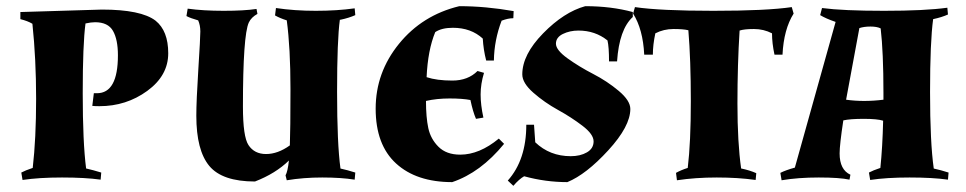

<svg xmlns="http://www.w3.org/2000/svg" viewBox="-20 -575 3130 622"><path d="M46 -536 310 -544Q437 -544 484 -508Q525 -475 525 -402.5Q525 -330 457 -280.5Q389 -231 302 -231Q287 -231 279 -232L284 -273H294Q362 -273 362 -396Q362 -447 346 -475Q330 -503 288 -503Q275 -503 257 -499Q248 -432 248 -273Q248 -114 259 -29H260Q282 -24 308 -16L306 7Q256 0 181 0Q106 0 53 8L49 -16Q62 -23 86 -31Q97 -126 97 -255Q97 -384 85 -498Q70 -507 46 -513Z M1081 -511Q1072 -446 1072 -277.5Q1072 -109 1083 -29Q1106 -24 1131 -16L1129 7Q1085 0 1024 0Q963 0 909 9L905 -7Q912 -19 916 -55Q873 -13 806 13Q700 13 658 -37.5Q616 -88 616 -200Q616 -248 622.5 -350.5Q629 -453 629 -473Q629 -493 622 -509Q597 -516 584 -523L588 -547Q638 -540 704.5 -540Q771 -540 811 -546L814 -530Q794 -519 786 -502Q767 -460 767 -230Q767 -132 785 -105Q804 -76 842 -76Q880 -76 919 -104Q921 -154 921 -286.5Q921 -419 909 -509Q887 -516 871 -525L874 -549Q934 -540 1003 -540Q1072 -540 1129 -548L1131 -526Q1111 -517 1083 -511Z M1471 -74Q1533 -74 1596 -126L1613 -109Q1537 -16 1445 15Q1329 15 1263 -45.5Q1197 -106 1197 -223Q1197 -340 1272.5 -433Q1348 -526 1468 -555Q1553 -555 1644 -539L1643 -516Q1626 -516 1605 -508Q1581 -445 1580 -379H1555Q1546 -414 1544 -450Q1506 -485 1447 -485Q1411 -485 1390 -471Q1366 -413 1362 -325Q1395 -314 1445.5 -314Q1496 -314 1527 -345L1548 -339Q1537 -303 1537 -269Q1537 -235 1546 -194L1522 -190Q1512 -213 1504 -251Q1478 -256 1436.5 -256Q1395 -256 1360 -248Q1360 -195 1367.5 -160Q1375 -125 1400.5 -99.5Q1426 -74 1471 -74Z M1829 -69Q1860 -69 1881.5 -81.5Q1903 -94 1903 -117Q1903 -140 1867 -167.5Q1831 -195 1787.5 -219Q1744 -243 1708 -274.5Q1672 -306 1672 -334Q1672 -398 1739.5 -467Q1807 -536 1876 -555Q1960 -555 2030 -536V-520Q1986 -480 1979 -376H1953Q1953 -423 1948 -444Q1908 -476 1854 -476Q1826 -476 1803.5 -465Q1781 -454 1781 -433.5Q1781 -413 1818.5 -386Q1856 -359 1901.5 -335.5Q1947 -312 1984.5 -280.5Q2022 -249 2022 -222Q2022 -166 1950.5 -88Q1879 -10 1818 15Q1747 15 1678 -4Q1662 5 1643 27L1625 10Q1685 -57 1685 -171H1710L1714 -114Q1761 -69 1829 -69Z M2208 -31Q2218 -114 2218 -247.5Q2218 -381 2210 -477Q2194 -481 2162 -481Q2130 -481 2103 -467Q2095 -430 2095 -398H2067Q2063 -480 2031 -531L2037 -552Q2119 -540 2291 -540Q2463 -540 2545 -552L2551 -531Q2519 -480 2515 -398H2489Q2481 -435 2481 -467Q2454 -481 2422.5 -481Q2391 -481 2376 -476Q2369 -366 2369 -239.5Q2369 -113 2381 -29H2382Q2410 -23 2430 -14L2428 8Q2371 0 2302 0Q2233 0 2173 9L2170 -15Q2186 -24 2208 -31Z M2841 -184Q2822 -190 2778 -190Q2734 -190 2712 -185Q2700 -106 2700 -78Q2700 -25 2735 -9L2732 7Q2700 0 2632.5 0Q2565 0 2512 9L2508 -15Q2526 -24 2555 -32L2687 -504Q2655 -515 2637 -526L2643 -549Q2711 -540 2844 -540Q2977 -540 3049 -550L3051 -528Q3031 -519 3003 -513Q2993 -440 2993 -276.5Q2993 -113 3005 -29Q3028 -24 3053 -16L3051 7Q3001 0 2926.5 0Q2852 0 2799 8L2795 -16Q2808 -23 2832 -31Q2839 -98 2841 -184ZM2842 -274Q2842 -406 2833 -483Q2821 -489 2800 -489Q2779 -489 2764 -484L2721 -252Q2749 -248 2779.5 -248Q2810 -248 2842 -252Z"/></svg>

Font: Almendra SC
Style: Bold
Weight: 700
Designer: Ana Sanfelippo
Foundry: Ana Sanfelippo
Version: Version 1.003